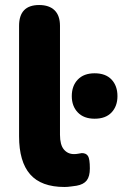

<svg xmlns="http://www.w3.org/2000/svg" viewBox="-20 -734 488 765"><path d="M237 11Q144 11 100 -39.5Q56 -90 56 -191V-631Q56 -714 136 -714Q176 -714 197.5 -693Q219 -672 219 -631V-197Q219 -157 234.5 -138.5Q250 -120 275 -120Q283 -120 291 -121.5Q299 -123 306 -124Q323 -124 330.5 -112.5Q338 -101 338 -63Q338 -31 325.5 -15Q313 1 285 6Q277 7 263 9Q249 11 237 11ZM357 -261Q314 -261 290 -286Q266 -311 266 -351Q266 -392 290 -417Q314 -442 357 -442Q401 -442 424.5 -417Q448 -392 448 -351Q448 -311 424.5 -286Q401 -261 357 -261Z"/></svg>

Font: Chiron GoRound TC EB
Style: Regular
Weight: 700
Designer: Ryoko NISHIZUKA 西塚涼子 (kana, bopomofo & ideographs); Paul D. Hunt (Latin, Greek & Cyrillic); Sandoll Communications 산돌커뮤니
Foundry: Adobe
Version: Version 1.000;hotconv 1.1.1;makeotfexe 2.6.0